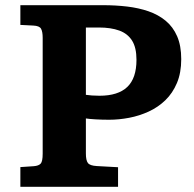

<svg xmlns="http://www.w3.org/2000/svg" viewBox="-20 -720 749 740"><path d="M58.5 0V-76L110.5 -79.5Q129 -81 136.7 -89.3Q144.5 -97.5 144.5 -128V-574Q144.5 -598 138.2 -609.2Q132 -620.5 108 -621.5L58.5 -624V-700H378Q425.5 -700 470 -694.8Q514.5 -689.5 552.3 -676.5Q590 -663.5 618.5 -640Q647 -616.5 662.8 -580Q678.5 -543.5 678.5 -492Q678.5 -439.5 662 -400.2Q645.5 -361 617.3 -333.7Q589 -306.5 553 -290Q517 -273.5 477.8 -266Q438.5 -258.5 400.5 -258.5Q373 -258.5 347.8 -260Q322.5 -261.5 311 -263.5V-128.5Q311 -102 318.8 -91.8Q326.5 -81.5 353 -80L435 -75.5V0ZM363.5 -351Q435 -351 470.5 -384.8Q506 -418.5 506 -489.5Q506 -536.5 489 -563.5Q472 -590.5 439.8 -602.2Q407.5 -614 361 -614H311V-354.5Q321.5 -353 334.5 -352Q347.5 -351 363.5 -351Z"/></svg>

Font: Literata Variable Black
Style: Regular
Weight: 900
Designer: Latin by Veronika Burian and Jose Scaglione. Greek by Irene Vlachou. Cyrillic by Vera Evstafieva.
Foundry: TypeTogether
Version: Version 3.021